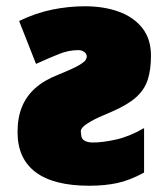

<svg xmlns="http://www.w3.org/2000/svg" viewBox="-20 -583 528 613"><path d="M251 -563Q311 -563 358.5 -546Q406 -529 434 -494Q462 -459 462 -405Q462 -360 451.5 -328Q441 -296 414 -272Q387 -248 336 -226Q292 -208 271 -196Q250 -184 243.5 -176Q237 -168 238 -163Q239 -158 239 -155Q239 -140 249.5 -134Q260 -128 276 -128Q308 -128 350.5 -137.5Q393 -147 440 -174V-32Q394 -7 354 1.5Q314 10 265 10Q151 10 93.5 -33.5Q36 -77 36 -161Q36 -207 50 -241.5Q64 -276 92.5 -301.5Q121 -327 167 -345Q214 -364 232.5 -375Q251 -386 254 -392.5Q257 -399 257 -402Q257 -412 248.5 -417.5Q240 -423 230 -423Q200 -423 169.5 -411Q139 -399 95 -379L41 -516Q95 -542 147.5 -552.5Q200 -563 251 -563Z"/></svg>

Font: Noto Sans Display Black
Style: Regular
Weight: 900
Designer: Monotype Design Team
Foundry: Monotype Imaging Inc.
Version: Version 2.003